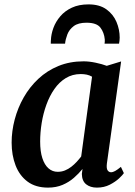

<svg xmlns="http://www.w3.org/2000/svg" viewBox="-20 -845 615 875"><path d="M467 -99Q464.5 -77 470.5 -68.5Q476.5 -60 486 -60Q494.5 -60 504.8 -65.8Q515 -71.5 531 -84.5L544.5 -56Q539.5 -48 522.8 -32.2Q506 -16.5 480.2 -3.2Q454.5 10 421.5 10Q391.5 10 372.5 -5.2Q353.5 -20.5 353 -52.5L356 -75Q339.5 -54.5 317 -34.8Q294.5 -15 265.2 -2.5Q236 10 199 10Q142.5 10 105.8 -17.2Q69 -44.5 51 -91.2Q33 -138 33 -195Q33 -247.5 47 -300.5Q61 -353.5 88 -401Q115 -448.5 154.8 -485.8Q194.5 -523 246.2 -544.2Q298 -565.5 361 -565.5Q386.5 -565.5 416 -559.2Q445.5 -553 466.5 -545L532 -565ZM399.5 -495.5Q388.5 -502 375.5 -504.8Q362.5 -507.5 348 -507.5Q310 -507.5 280 -489.2Q250 -471 228 -439.5Q206 -408 191.5 -368Q177 -328 170 -284.8Q163 -241.5 163 -200Q163 -155 173 -124.2Q183 -93.5 201 -77.8Q219 -62 243 -62Q260.5 -62 276 -68.2Q291.5 -74.5 305 -85Q318.5 -95.5 329.8 -107.8Q341 -120 350 -132ZM211.5 -646Q211.5 -650 211.5 -654Q211.5 -658 212 -662Q213 -689.5 223.5 -718Q234 -746.5 255 -771Q276 -795.5 307.8 -810.2Q339.5 -825 383.5 -825Q433.5 -825 464.8 -802.5Q496 -780 510.8 -745.2Q525.5 -710.5 525.5 -673Q525.5 -666.5 524.5 -658.8Q523.5 -651 522.5 -646H456.5Q457 -650.5 457.5 -655.2Q458 -660 457.5 -665.5Q454.5 -697 437.5 -719.2Q420.5 -741.5 374 -741.5Q336.5 -741.5 316 -726Q295.5 -710.5 287 -688.2Q278.5 -666 276.5 -646Z"/></svg>

Font: Merriweather 24pt SemiBold
Style: Italic
Weight: 600
Italic angle: -7.8°
Version: Version 2.101